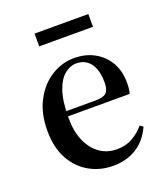

<svg xmlns="http://www.w3.org/2000/svg" viewBox="-120 -707 703 805"><g transform="rotate(-20 231.5 -304.0)"><path d="M249 13Q190 13 142 -14.5Q94 -42 66 -93.5Q38 -145 38 -219Q38 -297 67.5 -352.5Q97 -408 144.5 -438Q192 -468 247 -468Q298 -468 337.5 -446Q377 -424 399 -385.5Q421 -347 421 -295Q421 -279 419.5 -268Q418 -257 415 -247H77V-270H272Q307 -270 320 -283Q333 -296 333 -329Q333 -367 322.5 -392.5Q312 -418 293 -431Q274 -444 248 -444Q221 -444 196 -424Q171 -404 155.5 -359.5Q140 -315 140 -239Q140 -179 159 -136Q178 -93 211 -70Q244 -47 286 -47Q327 -47 356.5 -64Q386 -81 409 -108L423 -98Q405 -59 378.5 -34.5Q352 -10 319 1.5Q286 13 249 13ZM127 -564V-621H367V-564Z"/></g></svg>

Font: Source Serif 4 60pt SemiBold
Style: Regular
Weight: 600
Version: Version 4.004;hotconv 1.0.116;makeotfexe 2.5.65601